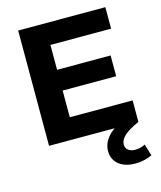

<svg xmlns="http://www.w3.org/2000/svg" viewBox="-125 -734 867 1036"><g transform="rotate(-15 308.5 -215.5)"><path d="M575 -120V0H76V-644H563V-524H224V-385H523V-269H224V-120ZM376 110Q376 65 411.5 26.5Q447 -12 518 -38L575 0Q517 26 492 49.5Q467 73 467 98Q467 118 481.5 129.5Q496 141 520 141Q551 141 576 127L596 192Q579 201 554 207Q529 213 503 213Q444 213 410 185Q376 157 376 110Z"/></g></svg>

Font: Montserrat Ace
Style: Bold
Weight: 700
Designer: Julieta Ulanovsky
Foundry: Julieta Ulanovsky
Version: Version 1